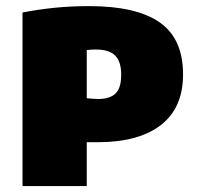

<svg xmlns="http://www.w3.org/2000/svg" viewBox="-20 -624 664 644"><path d="M55.5 0V-582Q106 -592 161.8 -597.8Q217.5 -603.5 279 -603.5Q437.5 -603.5 515.8 -548.8Q594 -494 594 -374.5Q594 -262 519.5 -204.5Q445 -147 308 -147Q298 -147 288.5 -147Q279 -147 271 -147V0ZM310 -292Q348 -292 367.2 -310Q386.5 -328 386.5 -374Q386.5 -417.5 366.2 -437.8Q346 -458 301 -458Q293.5 -458 285.5 -457.5Q277.5 -457 271 -456V-294.5Q281.5 -293.5 290.5 -292.8Q299.5 -292 310 -292Z"/></svg>

Font: Encode Sans SC Black
Style: Regular
Weight: 900
Version: Version 3.002